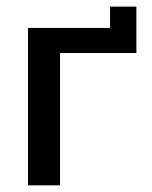

<svg xmlns="http://www.w3.org/2000/svg" viewBox="-20 -556 457 576"><path d="M64 0V-472.2H310.1V-536.1H389.2V-397H160.2V0Z"/></svg>

Font: CMU Bright
Style: SemiBold
Weight: 600
Version: Version 0.7.0